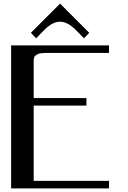

<svg xmlns="http://www.w3.org/2000/svg" viewBox="-20 -1043 707 1063"><path d="M312.5 -1022.9 474.1 -861.3 444.8 -831.1 400.9 -876Q354 -922.9 312.5 -922.9Q270 -922.9 224.1 -876L180.2 -831.1L150.9 -861.3ZM583.5 -750H250Q235.8 -750 228.8 -749.8Q221.7 -749.5 210 -748.5Q198.2 -747.6 192.1 -744.9Q186 -742.2 179.2 -737.8Q172.4 -733.4 169.4 -726.1Q166.5 -718.8 166.5 -708.5V-500H458.5V-458.5H166.5V-41.5H583.5V0H41.5V-791.5H583.5Z"/></svg>

Font: Gputeks
Style: Bold
Weight: 600
Width: 8
Version: Version 0.9